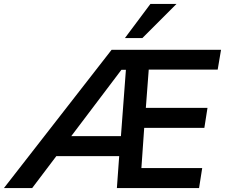

<svg xmlns="http://www.w3.org/2000/svg" viewBox="-80 -959 1147 979"><path d="M-60 0 489 -705H1047L1030 -604H653L680 -625L661 -374L649 -409H978L962 -307H636L656 -317L639 -74L627 -102H951L935 0H516L530 -194L554 -163H185L233 -197L84 0ZM539 -603 260 -234 252 -265H550L534 -230L562 -603ZM557 -765 687 -939H820L646 -765Z"/></svg>

Font: Mulish ExtraLight
Style: Italic
Weight: 200
Italic angle: -9°
Designer: Vernon Adams
Foundry: Vernon Adams
Version: Version 3.603